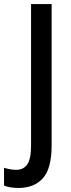

<svg xmlns="http://www.w3.org/2000/svg" viewBox="-79 -734 351 952"><path d="M13 198Q-30 198 -59 186V98Q-46 102 -30.5 105Q-15 108 2 108Q37 108 56 81.5Q75 55 75 -14V-714H177V-13Q177 102 133.5 150Q90 198 13 198Z"/></svg>

Font: Noto Sans Arabic UI Cn Md
Style: Regular
Weight: 500
Width: 3
Designer: Monotype Design Team, Nadine Chahine and Nizar Qandah
Foundry: Monotype Imaging Inc.
Version: Version 2.010; ttfautohint (v1.8.4.7-5d5b)